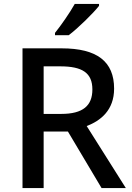

<svg xmlns="http://www.w3.org/2000/svg" viewBox="-20 -961 673 981"><path d="M486 -931V-941H362C337 -896 291 -830 261 -793V-781H331C379 -817 457 -894 486 -931ZM295 -714H95V0H203V-289H327L499 0H623L423 -317C494 -344 563 -398 563 -508C563 -646 477 -714 295 -714ZM288 -622C400 -622 452 -589 452 -504C452 -421 404 -379 293 -379H203V-622Z"/></svg>

Font: Noto Sans Malayalam Medium
Style: Regular
Weight: 500
Designer: Jelle Bosma - Monotype Design Team
Foundry: Monotype Imaging Inc.
Version: Version 2.104